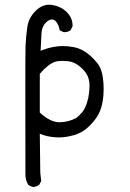

<svg xmlns="http://www.w3.org/2000/svg" viewBox="-20 -646 540 796"><path d="M191.9 -78.6Q202.6 -77.1 210.9 -76.7Q219.2 -76.2 225.1 -76.2Q231 -76.2 240.2 -77.1Q261.7 -78.6 287.6 -85.9Q325.2 -97.2 354 -127Q383.3 -157.2 394.5 -185.5Q409.7 -223.6 409.7 -275.9Q409.7 -298.8 407 -320.6Q404.3 -342.3 398.4 -357.7Q392.6 -373 383.5 -384.3Q374.5 -395.5 368.4 -401.6Q362.3 -407.7 359.1 -410.6Q356 -413.6 352.5 -416.5Q338.4 -428.7 326.2 -435.5Q306.6 -446.8 283.9 -450.9Q261.2 -455.1 240.7 -455.1Q201.2 -455.1 158.7 -439.5L148.4 -435.5Q150.9 -477.1 151.9 -505.4Q152.8 -536.6 172.9 -554.7Q184.6 -565.4 194.8 -565.4Q203.6 -565.4 210.4 -558.6Q223.6 -544.4 227.5 -520.5L242.2 -513.2Q244.6 -512.7 246.6 -512.7Q261.7 -512.7 272.5 -520.5L280.8 -537.1Q280.8 -538.6 280.8 -540Q280.8 -571.8 257.3 -595.2Q232.4 -620.1 195.3 -625.5Q189.5 -626.5 184.1 -626.5Q153.3 -626.5 127.4 -600.6Q98.6 -571.8 93.3 -534.2Q87.4 -493.7 85.9 -455.1Q85 -432.1 85 -276.1Q85 -120.1 85.4 78.1Q85.4 100.6 97.2 120.1Q106.9 127.4 119.1 129.4Q131.8 127.4 142.6 120.1L150.9 104L147 70.8L145 -91.8L154.8 -87.9Q170.9 -81.5 191.9 -78.6ZM226.1 -139.2Q189.5 -139.2 147.5 -177.2L145 -179.2V-339.8Q153.8 -350.1 160.6 -356.9Q193.4 -389.6 220.7 -392.6Q231.9 -393.6 238.8 -393.6Q260.7 -393.6 276.9 -389.2Q301.8 -382.3 326.7 -355.5Q351.1 -329.1 351.1 -292Q351.1 -274.4 348.6 -256.3Q346.2 -238.3 341.8 -224.6Q334 -196.8 320.8 -180.7Q307.6 -165.5 295.9 -156.7Q264.6 -140.1 228 -139.2Q227.1 -139.2 226.1 -139.2Z"/></svg>

Font: Bakudai
Style: ExtraLight
Weight: 200
Version: Version 1.48